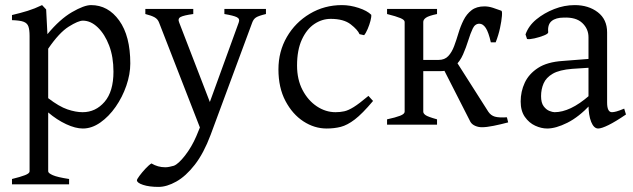

<svg xmlns="http://www.w3.org/2000/svg" viewBox="-20 -489 2482 753"><path d="M169 -48V183Q169 190 187 198Q205 206 251 213V234H27V213Q60 205 78 198Q96 191 96 183V-348Q96 -372 91.5 -385Q87 -398 73 -403.5Q59 -409 27 -410V-430Q61 -438 88.5 -446.5Q116 -455 145 -469L161 -452L166 -355Q215 -414 262.5 -441.5Q310 -469 337 -469Q404 -469 447.5 -408.5Q491 -348 491 -240Q491 -198 475.5 -153Q460 -108 433.5 -70Q407 -32 373.5 -8.5Q340 15 305 15Q276 15 239.5 -2Q203 -19 169 -48ZM169 -298V-104Q212 -71 244.5 -60Q277 -49 304 -49Q355 -49 390 -89.5Q425 -130 425 -208Q425 -266 408 -310.5Q391 -355 363.5 -381.5Q336 -408 305 -408Q287 -408 249.5 -384.5Q212 -361 169 -298Z M1023 -434Q994 -427 984 -420.5Q974 -414 969 -400L806 40Q779 112 744 157Q709 202 671.5 223Q634 244 602 244Q565 244 541 236Q517 228 517 218Q517 214 527 200.5Q537 187 550.5 172.5Q564 158 574 152Q599 167 628 167Q637 167 645.5 165Q654 163 662 161Q680 154 706 120.5Q732 87 750 45L764 11L604 -400Q599 -414 586.5 -421Q574 -428 550 -434V-454H738V-434Q701 -429 688.5 -422.5Q676 -416 683 -400L803 -89L916 -400Q922 -415 909 -421.5Q896 -428 860 -434V-454H1023Z M1443 -93Q1401 -43 1371.5 -20.5Q1342 2 1316.5 8.5Q1291 15 1261 15Q1213 15 1170 -13Q1127 -41 1099.5 -93Q1072 -145 1072 -217Q1072 -287 1105 -344Q1138 -401 1195 -435Q1252 -469 1321 -469Q1353 -469 1386.5 -458Q1420 -447 1436 -431Q1437 -423 1433 -407.5Q1429 -392 1422 -375.5Q1415 -359 1408 -351L1390 -355Q1383 -372 1355.5 -393.5Q1328 -415 1277 -415Q1243 -415 1213 -395Q1183 -375 1164 -334Q1145 -293 1145 -232Q1145 -177 1166.5 -136Q1188 -95 1222.5 -72Q1257 -49 1296 -49Q1314 -49 1330 -52.5Q1346 -56 1367 -69Q1388 -82 1425 -113Z M1905 -323Q1896 -363 1885 -379.5Q1874 -396 1860 -396Q1843 -396 1834 -377Q1825 -358 1816.5 -330.5Q1808 -303 1796 -275.5Q1784 -248 1763 -229Q1742 -210 1707 -210H1637L1639 -254H1700Q1724 -254 1738 -269Q1752 -284 1761 -308Q1770 -332 1778 -359Q1786 -386 1798 -410Q1810 -434 1829.5 -449Q1849 -464 1880 -464Q1896 -464 1913 -458.5Q1930 -453 1946 -447Q1950 -446 1948.5 -426.5Q1947 -407 1941 -379Q1935 -351 1924 -323ZM1498 0V-21Q1531 -28 1549 -35Q1567 -42 1567 -51V-213Q1567 -258 1582.5 -282.5Q1598 -307 1621 -332L1640 -315V-51Q1640 -44 1649 -37.5Q1658 -31 1694 -21V0ZM1694 -454V-434Q1661 -427 1650.5 -419.5Q1640 -412 1640 -403V-226Q1640 -181 1624.5 -162.5Q1609 -144 1584 -127L1567 -144V-403Q1567 -411 1550.5 -418Q1534 -425 1498 -434V-454ZM1825 -11 1716 -225 1769 -249 1895 -51Q1905 -36 1921 -31.5Q1937 -27 1968 -29L1973 -9Q1943 -1 1915.5 4.5Q1888 10 1870 10Q1856 10 1843.5 4.5Q1831 -1 1825 -11Z M2288 -80V-343Q2288 -376 2263.5 -399Q2239 -422 2191 -420Q2160 -420 2143.5 -406.5Q2127 -393 2130 -363Q2131 -357 2113.5 -350Q2096 -343 2076 -338.5Q2056 -334 2047 -336L2041 -354Q2053 -388 2083.5 -413Q2114 -438 2153.5 -453.5Q2193 -469 2234 -469Q2288 -469 2324.5 -441Q2361 -413 2361 -362V-87Q2361 -49 2380 -49Q2387 -49 2398 -52Q2409 -55 2428 -63L2435 -40Q2394 -12 2366.5 1.5Q2339 15 2326 15Q2309 15 2298.5 -11Q2288 -37 2288 -80ZM2022 -91Q2022 -130 2038 -164.5Q2054 -199 2090 -222.5Q2126 -246 2187 -250L2341 -262L2346 -227L2224 -219Q2174 -215 2148 -200Q2122 -185 2112 -162Q2102 -139 2102 -112Q2102 -86 2112 -72.5Q2122 -59 2134.5 -54Q2147 -49 2155 -49Q2185 -49 2219 -65Q2253 -81 2292 -115L2296 -79Q2250 -30 2205 -7.5Q2160 15 2126 15Q2103 15 2079 4Q2055 -7 2038.5 -30.5Q2022 -54 2022 -91Z"/></svg>

Font: ChillKai
Style: Regular
Weight: 400
Designer: ChillType
Foundry: 寒蝉字型
Version: Version 2.000